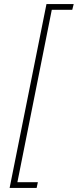

<svg xmlns="http://www.w3.org/2000/svg" viewBox="-20 -780 380 938"><path d="M27 138 207 -760H340L333 -732H233L65 110H165L159 138Z"/></svg>

Font: IBM Plex Sans ExtLt
Style: Italic
Weight: 200
Italic angle: -11°
Designer: Mike Abbink, Paul van der Laan, Pieter van Rosmalen
Foundry: Bold Monday
Version: Version 3.005